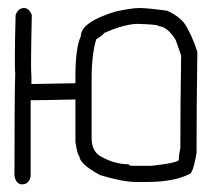

<svg xmlns="http://www.w3.org/2000/svg" viewBox="-20 -471 540 486"><path d="M36.1 -4.4Q20.5 -4.4 16.6 -25.9Q16.6 -227.1 18.6 -287.6Q17.6 -287.6 17.6 -323.7Q17.6 -363.8 19.5 -433.1Q25.9 -450.7 41 -450.7Q53.2 -450.7 60.5 -433.1Q58.6 -350.6 58.6 -310.1Q58.6 -287.1 59.6 -275.9V-258.3Q151.9 -260.3 170.9 -260.3V-277.8Q170.9 -349.1 184.6 -379.4Q184.6 -415 272.5 -441.9Q313.5 -450.7 332.5 -450.7Q353 -450.7 403.3 -443.8Q431.2 -431.2 446.3 -412.6Q463.9 -386.7 479.5 -340.3Q477.5 -193.8 477.5 -84.5Q468.8 -29.8 458 -29.8Q419.9 -10.3 348.6 -10.3H325.2Q291 -10.3 233.4 -27.8Q180.7 -56.2 180.7 -76.7Q176.3 -76.7 170.9 -111.8V-219.2Q83.5 -217.3 57.6 -217.3V-25.9Q54.2 -4.4 36.1 -4.4ZM364.3 -51.3Q432.6 -59.1 432.6 -66.9Q432.6 -78.1 436.5 -96.2Q436.5 -202.1 438.5 -330.6L424.8 -369.6Q403.8 -403.8 381.8 -404.8Q381.8 -409.2 327.1 -410.6Q292 -409.2 243.2 -387.2Q243.2 -383.8 223.6 -371.6Q211.9 -332.5 211.9 -272V-121.6Q211.9 -85 239.3 -72.8Q271.5 -55.2 305.7 -55.2Q305.7 -51.3 315.4 -51.3Z"/></svg>

Font: CEF Fonts CJK Mono
Style: Regular
Weight: 400
Designer: PartyBoss (派对大魔王)
Version: Release 2.25